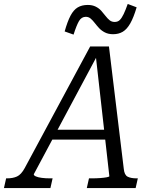

<svg xmlns="http://www.w3.org/2000/svg" viewBox="-74 -951 786 971"><path d="M193 -295H471V-245H171ZM409 -681 422 -678 97 -70Q96 -64 107 -59Q118 -54 137 -51.5Q156 -49 179 -49H192L181 0H-54L-43 -49H-38Q-9 -49 12 -58.5Q33 -68 51 -101L382 -716H477L552 -97Q555 -66 571.5 -57.5Q588 -49 617 -49H623L612 0H365L376 -49H389Q413 -49 433 -50.5Q453 -52 466 -54.5Q479 -57 479 -60ZM498 -778Q474 -778 456.5 -787Q439 -796 427 -809Q415 -822 405 -835Q395 -848 384.5 -857Q374 -866 360 -866Q338 -866 325.5 -844.5Q313 -823 298 -776L253 -792Q267 -842 282.5 -871.5Q298 -901 319 -913.5Q340 -926 370 -926Q393 -926 410 -917.5Q427 -909 438.5 -896Q450 -883 460 -870Q470 -857 480.5 -848.5Q491 -840 506 -840Q522 -840 532 -850Q542 -860 551.5 -880Q561 -900 572 -931L617 -914Q602 -863 585 -833Q568 -803 547 -790.5Q526 -778 498 -778Z"/></svg>

Font: Roboto Serif Light
Style: Italic
Weight: 300
Italic angle: -10°
Version: Version 1.007